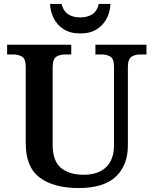

<svg xmlns="http://www.w3.org/2000/svg" viewBox="-20 -940 776 970"><path d="M378 10Q252 10 181 -42.5Q110 -95 110 -217V-602Q110 -643 91 -654Q72 -665 47 -665H16V-714H340V-665H309Q283 -665 264.5 -653.5Q246 -642 246 -598V-210Q246 -125 289 -91Q332 -57 402 -57Q476 -57 516 -95.5Q556 -134 556 -207V-602Q556 -643 537.5 -654Q519 -665 493 -665H462V-714H720V-665H688Q663 -665 644.5 -653.5Q626 -642 626 -598V-205Q626 -105 565 -47.5Q504 10 378 10ZM385 -771Q335 -771 301.5 -792.5Q268 -814 251 -848.5Q234 -883 233 -920H291Q300 -884 324.5 -868Q349 -852 385 -852Q422 -852 446.5 -868Q471 -884 479 -920H538Q537 -883 520 -848.5Q503 -814 469.5 -792.5Q436 -771 385 -771Z"/></svg>

Font: Noto Serif NP Hmong SemiBold
Style: Regular
Weight: 600
Designer: Dalton Maag Ltd
Foundry: Dalton Maag Ltd
Version: Version 1.001; ttfautohint (v1.8.4.7-5d5b)